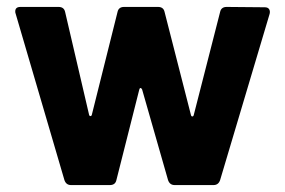

<svg xmlns="http://www.w3.org/2000/svg" viewBox="-20 -534 823 554"><path d="M166 -14 25 -495Q24 -497 24 -501Q24 -514 39 -514H149Q165 -514 168 -499L237 -203Q238 -199 241 -199Q244 -199 245 -203L319 -499Q322 -514 338 -514H436Q452 -514 455 -499L531 -202Q532 -198 535 -198Q538 -198 539 -202L615 -499Q618 -514 634 -514L744 -513Q753 -513 756.5 -507.5Q760 -502 758 -494L615 -14Q610 0 596 0H484Q470 0 465 -14L390 -276Q388 -280 385.5 -280Q383 -280 382 -276L316 -15Q313 0 297 0H185Q171 0 166 -14Z"/></svg>

Font: Barlow
Style: Bold
Weight: 700
Designer: Jeremy Tribby
Foundry: Jeremy Tribby
Version: Version 1.101 August 23, 2024